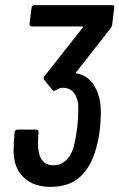

<svg xmlns="http://www.w3.org/2000/svg" viewBox="-20 -720 465 748"><path d="M373 -278Q373 -259 369 -215Q363 -166 349 -124Q327 -59 285.5 -25.5Q244 8 177 8Q110 8 71.5 -29.5Q33 -67 33 -132Q33 -170 37 -205Q39 -215 48 -215H121Q131 -215 130 -205Q128 -175 128 -161Q128 -76 188 -76Q242 -76 265 -141Q275 -176 281 -225Q285 -258 285 -291Q285 -310 284 -319Q273 -378 225 -378Q212 -378 198 -369Q188 -363 184 -370L152 -409Q150 -413 150 -416Q150 -419 153 -423L302 -612Q304 -614 303 -615.5Q302 -617 300 -617H104Q95 -617 95 -627L103 -690Q105 -700 114 -700H417Q427 -700 425 -690L417 -624Q415 -615 412 -611L277 -439Q274 -436 278 -434Q316 -428 340 -396.5Q364 -365 371 -316Q373 -292 373 -278Z"/></svg>

Font: Barlow Condensed Medium
Style: Italic
Weight: 500
Width: 3
Italic angle: -7°
Designer: Jeremy Tribby
Foundry: Tribby Type
Version: Version 1.408